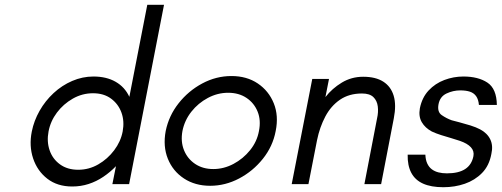

<svg xmlns="http://www.w3.org/2000/svg" viewBox="-20 -770 2098 803"><path d="M282 10Q220 10 178 -22.5Q136 -55 118.5 -107.5Q101 -160 113 -220Q122 -265 145.5 -306.5Q169 -348 204 -380.5Q239 -413 282 -431.5Q325 -450 371 -450Q425 -450 463.5 -428Q502 -406 521 -365L596 -750H666L520 0H450L465 -75Q441 -50 412 -30.5Q383 -11 350.5 -0.5Q318 10 282 10ZM307 -60Q352 -60 391 -82.5Q430 -105 457.5 -141.5Q485 -178 493 -220Q501 -263 488 -299Q475 -335 444.5 -357.5Q414 -380 369 -380Q324 -380 284.5 -357.5Q245 -335 218 -299Q191 -263 183 -220Q175 -178 187.5 -141.5Q200 -105 231 -82.5Q262 -60 307 -60Z M859 7Q796 7 749.5 -23.5Q703 -54 682 -106Q661 -158 673 -222Q686 -286 727 -338Q768 -390 826 -421Q884 -452 948 -452Q1012 -452 1058 -421Q1104 -390 1125 -338Q1146 -286 1133 -222Q1121 -158 1079.5 -106Q1038 -54 980 -23.5Q922 7 859 7ZM872 -63Q916 -63 956.5 -84.5Q997 -106 1026 -142Q1055 -178 1063 -222Q1072 -267 1057.5 -303Q1043 -339 1011 -360.5Q979 -382 934 -382Q890 -382 849.5 -360.5Q809 -339 780.5 -303Q752 -267 743 -222Q735 -178 749.5 -142Q764 -106 796 -84.5Q828 -63 872 -63Z M1200 0 1286 -440H1356L1341 -364Q1369 -400 1409.5 -424.5Q1450 -449 1499 -449Q1551 -449 1583 -428.5Q1615 -408 1626.5 -369.5Q1638 -331 1627 -275L1574 0H1504L1557 -275Q1563 -301 1560 -325Q1557 -349 1541.5 -364Q1526 -379 1494 -379Q1440 -379 1402 -353Q1364 -327 1340.5 -282.5Q1317 -238 1306 -184L1270 0Z M1834 13Q1783 13 1749.5 -2Q1716 -17 1700 -47.5Q1684 -78 1685 -123H1759Q1760 -101 1767 -86Q1774 -71 1786 -62Q1798 -53 1814 -49Q1830 -45 1849 -45Q1898 -45 1925.5 -63Q1953 -81 1960 -117Q1964 -138 1949.5 -154Q1935 -170 1903 -181Q1889 -186 1868 -192Q1847 -198 1825 -205Q1803 -212 1786 -220Q1758 -235 1744 -259Q1730 -283 1736 -317Q1745 -362 1772.5 -391.5Q1800 -421 1838.5 -435.5Q1877 -450 1918 -450Q1980 -450 2018.5 -424.5Q2057 -399 2058 -331H1983Q1981 -354 1971.5 -367.5Q1962 -381 1945.5 -386.5Q1929 -392 1905 -392Q1875 -392 1847.5 -379Q1820 -366 1814 -334Q1808 -302 1827.5 -288.5Q1847 -275 1869 -267Q1880 -264 1901.5 -258.5Q1923 -253 1947 -245.5Q1971 -238 1988 -229Q2018 -213 2030.5 -187Q2043 -161 2035 -126Q2026 -77 1996 -46.5Q1966 -16 1924 -1.5Q1882 13 1834 13Z"/></svg>

Font: Teachers
Style: Italic
Weight: 400
Italic angle: -11°
Designer: Alfredo Marco Pradil, Chank Diesel
Version: Version 1.001